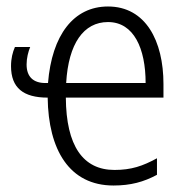

<svg xmlns="http://www.w3.org/2000/svg" viewBox="-20 -562 571 592"><path d="M313 -542C207 -542 140 -454 128 -306H120C83 -306 62 -325 62 -363C62 -383 67 -402 73 -417H26C19 -401 14 -382 14 -358C14 -291 52 -261 127 -261C129 -100 194 10 330 10C383 10 423 -1 464 -23V-74C420 -50 385 -38 333 -38C236 -38 184 -112 183 -261H484V-303C484 -436 429 -542 313 -542ZM313 -494C393 -494 429 -412 429 -306H184C191 -428 238 -494 313 -494Z"/></svg>

Font: Noto Sans Display SemiCondensed Light
Style: Regular
Weight: 300
Width: 4
Designer: Monotype Design Team
Foundry: Monotype Imaging Inc.
Version: Version 1.900